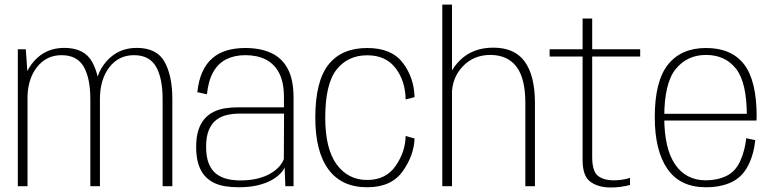

<svg xmlns="http://www.w3.org/2000/svg" viewBox="-20 -805 3350 830"><path d="M57 0H99V-485.5L91.5 -592H57ZM370.5 0H412V-377Q412 -476.5 378.5 -537.2Q345 -598 257.5 -598Q178 -598 127 -540.5Q76 -483 76 -394.5L98.5 -376Q98.5 -461.5 139.2 -514Q180 -566.5 246 -566.5Q313 -566.5 341.8 -516.8Q370.5 -467 370.5 -376ZM683 0H725V-377Q725 -477 691.5 -537.5Q658 -598 571 -598Q491.5 -598 440.5 -540.2Q389.5 -482.5 389.5 -394.5L412 -376Q412 -461.5 452.5 -514Q493 -566.5 559 -566.5Q626 -566.5 654.5 -516.8Q683 -467 683 -376Z M1011 4.5Q1058.5 4.5 1094 -4Q1129.5 -12.5 1153.8 -26.2Q1178 -40 1192 -54.8Q1206 -69.5 1210.5 -81.5L1213.5 0H1249V-383.5Q1249 -460.5 1224 -507.5Q1199 -554.5 1152.2 -576Q1105.5 -597.5 1040.5 -597.5Q996.5 -597.5 960.8 -587Q925 -576.5 898.2 -553.5Q871.5 -530.5 855 -494.2Q838.5 -458 833 -406.5L874.5 -397.5Q881 -457.5 902.5 -494.8Q924 -532 959 -549.2Q994 -566.5 1040.5 -566.5Q1091.5 -566.5 1128.8 -547.8Q1166 -529 1186.8 -489Q1207.5 -449 1207.5 -384.5V-341H1008Q979 -341 952.5 -336.8Q926 -332.5 903.5 -321.5Q881 -310.5 864 -291Q847 -271.5 837.5 -242Q828 -212.5 828 -170Q828 -126.5 837.5 -96.2Q847 -66 864 -46.2Q881 -26.5 904 -15.2Q927 -4 954 0.2Q981 4.5 1011 4.5ZM1018.5 -25Q989.5 -25 962.8 -31.2Q936 -37.5 915.2 -53.2Q894.5 -69 882.8 -97.5Q871 -126 871 -171Q871 -215 883 -243.2Q895 -271.5 915.5 -287Q936 -302.5 962.2 -308.2Q988.5 -314 1016.5 -314H1208L1207 -117.5Q1201.5 -101.5 1187 -85Q1172.5 -68.5 1149 -54.8Q1125.5 -41 1092.8 -33Q1060 -25 1018.5 -25Z M1567.5 4.5Q1672 4.5 1721 -64.8Q1770 -134 1772 -206.5L1733.5 -217Q1732.5 -148.5 1690.2 -87.8Q1648 -27 1567.5 -27Q1484.5 -27 1435.2 -94.5Q1386 -162 1386 -296Q1386 -442 1434.8 -504Q1483.5 -566 1567.5 -566Q1648 -566 1690.2 -510.2Q1732.5 -454.5 1733.5 -375L1772 -385Q1770 -469.5 1721.2 -533.5Q1672.5 -597.5 1567.5 -597.5Q1456.5 -597.5 1399.8 -525.5Q1343 -453.5 1343 -296Q1343 -150 1399.8 -72.8Q1456.5 4.5 1567.5 4.5Z M1892 0H1934V-785H1892ZM2251 0H2292.5V-360Q2292.5 -476.5 2249 -537.8Q2205.5 -599 2112.5 -599Q2024 -599 1968.8 -544.8Q1913.5 -490.5 1913.5 -423L1933.5 -396.5Q1933.5 -468.5 1980.5 -518Q2027.5 -567.5 2099.5 -567.5Q2173.5 -567.5 2212.2 -517.2Q2251 -467 2251 -360Z M2620.5 5.5Q2664 5.5 2703.5 -5.5V-36Q2669.5 -25.5 2633.5 -25.5Q2588.5 -25.5 2564.2 -45.5Q2540 -65.5 2540 -126V-560.5H2747.5V-592H2540V-725H2498.5V-592H2356V-560.5H2498.5V-113.5Q2498.5 -43 2532.8 -18.8Q2567 5.5 2620.5 5.5Z M3031.5 4.5V-25.5Q2945.5 -25.5 2898.5 -94.2Q2851.5 -163 2851.5 -298.5Q2851.5 -445.5 2901 -506.5Q2950.5 -567.5 3032 -567.5Q3115 -567.5 3161.8 -507.8Q3208.5 -448 3208.5 -305.5L3213.5 -313H2844.5V-284H3250Q3251 -292 3251 -300.5Q3251 -456.5 3196.5 -527Q3142 -597.5 3032 -597.5Q2925 -597.5 2867.8 -526Q2810.5 -454.5 2810.5 -298.5Q2810.5 -154 2865.2 -74.8Q2920 4.5 3031.5 4.5ZM3031.5 -25.5V4.5Q3095 4.5 3141.2 -17Q3187.5 -38.5 3213 -87.2Q3238.5 -136 3245 -199L3206 -207.5Q3200 -153 3179.5 -108Q3159 -63 3119.8 -44.2Q3080.5 -25.5 3031.5 -25.5Z"/></svg>

Font: Anybody UltraCondensed Thin ExtraLight
Style: Regular
Weight: 250
Version: Version 1.111